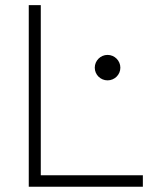

<svg xmlns="http://www.w3.org/2000/svg" viewBox="-20 -713 626 733"><path d="M89.8 0H525.4V-43.9H135.7V-693.4H89.8ZM390.6 -406.2C417.5 -406.2 439.5 -427.7 439.5 -454.6C439.5 -481.4 417.5 -503.4 390.6 -503.4C363.8 -503.4 341.8 -481.4 341.8 -454.6C341.8 -427.7 363.8 -406.2 390.6 -406.2Z"/></svg>

Font: Cascadia Mono PL ExtraLight
Style: Regular
Weight: 200
Monospace: yes
Designer: Aaron Bell
Foundry: Saja Typeworks
Version: Version 2404.023